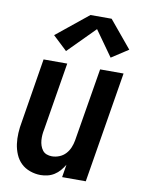

<svg xmlns="http://www.w3.org/2000/svg" viewBox="-87 -835 675 903"><g transform="rotate(10 250.0 -383.0)"><path d="M170 8Q144 8 119 -1Q94 -10 76.5 -27Q59 -44 49 -67.5Q39 -91 35.5 -116.5Q32 -142 33.5 -169Q35 -196 40 -222L90 -530H203L150 -207Q147 -193 146 -180Q145 -167 146 -154Q147 -141 151 -129Q155 -117 162.5 -107Q170 -97 182 -92.5Q194 -88 207 -88Q225 -88 242.5 -95Q260 -102 272.5 -115.5Q285 -129 292 -146Q299 -163 302 -180L360 -530H472L385 0H272L282 -61Q273 -46 261.5 -32.5Q250 -19 235 -9.5Q220 0 203 4Q186 8 170 8ZM187 -587 119 -651 271 -774H372L479 -645L399 -593L313 -714Z"/></g></svg>

Font: Iosevka Curly Oblique
Style: Bold
Weight: 700
Italic angle: -9°
Monospace: yes
Designer: Belleve Invis
Foundry: Belleve Invis
Version: Version 11.1.0; ttfautohint (v1.8.3)